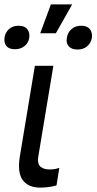

<svg xmlns="http://www.w3.org/2000/svg" viewBox="-39 -844 438 871"><path d="M119.3 -545.5H203.1L134.9 -134.9Q131.7 -116.8 135.1 -104.2Q138.5 -91.6 147.2 -85.8Q155.9 -79.9 165.3 -77.6Q174.7 -75.3 187.5 -75.3Q208.8 -75.3 230.1 -82.4L217.3 -2.8Q180.8 7.1 143.5 7.1Q89.8 7.1 64.5 -26.5Q39.1 -60 51.1 -134.9ZM143.5 -693.2 191.8 -823.9H288.4L214.5 -693.2ZM264.2 -671.9Q267.4 -696 285 -711.6Q302.6 -727.3 329.5 -727.3Q356.2 -727.3 368.6 -711.8Q381 -696.4 377.8 -671.9Q373.2 -648.4 356.2 -633.9Q339.1 -619.3 312.5 -619.3Q285.5 -619.3 272.7 -634.1Q259.9 -648.8 264.2 -671.9ZM93.8 -673.3Q90.6 -650.2 73 -635.5Q55.4 -620.7 28.4 -620.7Q1.8 -620.7 -9.9 -635.3Q-21.7 -649.9 -18.5 -673.3Q-15.3 -696.7 1.8 -712Q18.8 -727.3 45.5 -727.3Q72.1 -727.3 84.5 -712Q96.9 -696.7 93.8 -673.3Z"/></svg>

Font: Karasuma Gothic
Style: Italic
Weight: 400
Italic angle: -9.39999°
Designer: Rasmus Andersson / Ryoko Nishizuka
Foundry: Genbu
Version: Version 1.00